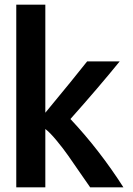

<svg xmlns="http://www.w3.org/2000/svg" viewBox="-20 -800 571 826"><path d="M511 6H368Q360 -5 327 -53Q294 -101 273 -131Q252 -161 223 -196Q194 -231 175 -245V6H50V-780H175V-315Q300 -466 355 -536H495Q405 -425 283 -288Q408 -155 511 6Z"/></svg>

Font: Repo
Style: DemiBold
Weight: 600
Designer: Stefan Peev
Foundry: Context Ltd
Version: Version 001.000